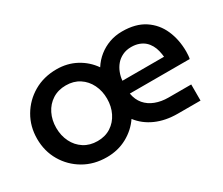

<svg xmlns="http://www.w3.org/2000/svg" viewBox="-95 -760 1176 1011"><g transform="rotate(-30 493.5 -255.0)"><path d="M311 12Q233 12 172 -23.5Q111 -59 75.5 -119.5Q40 -180 40 -255Q40 -330 75.5 -390.5Q111 -451 172 -486.5Q233 -522 311 -522Q376 -522 429 -493.5Q482 -465 516 -416Q537 -449 566.5 -472.5Q596 -496 632 -509Q668 -522 710 -522Q792 -522 845 -487Q898 -452 924 -393Q950 -334 950 -261Q950 -251 949 -238Q948 -225 946 -218H582Q589 -178 611.5 -151.5Q634 -125 669.5 -111.5Q705 -98 748 -98H886V0H748Q674 0 616.5 -25.5Q559 -51 523 -98Q489 -48 434 -18Q379 12 311 12ZM311 -86Q358 -86 392.5 -108.5Q427 -131 446 -169.5Q465 -208 465 -255Q465 -302 446 -340.5Q427 -379 392.5 -401.5Q358 -424 311 -424Q264 -424 229 -401.5Q194 -379 175 -340.5Q156 -302 156 -255Q156 -208 175 -169.5Q194 -131 229 -108.5Q264 -86 311 -86ZM582 -296H835Q833 -315 828.5 -334Q824 -353 814.5 -370Q805 -387 791 -399.5Q777 -412 756.5 -419.5Q736 -427 710 -427Q680 -427 656.5 -415.5Q633 -404 617.5 -385.5Q602 -367 593 -343.5Q584 -320 582 -296Z"/></g></svg>

Font: MuseoModerno SemiBold Medium
Style: Regular
Weight: 500
Version: Version 1.001